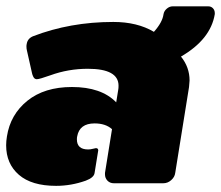

<svg xmlns="http://www.w3.org/2000/svg" viewBox="-23 -587 708 615"><path d="M-0.8 -150Q10 -220 64.6 -264.2Q119.2 -308.3 207.5 -308.3Q301.7 -308.3 349.2 -259.2L355.8 -300Q356.7 -304.2 356.7 -312.5Q356.7 -366.7 258.3 -366.7Q195.8 -366.7 138.3 -345.8Q103.3 -333.3 95 -333.3Q92.5 -333.3 90.4 -334.2Q88.3 -335 86.7 -336.7Q85 -338.3 84.2 -340Q83.3 -341.7 82.1 -344.6Q80.8 -347.5 80.4 -349.2Q80 -350.8 79.2 -354.2Q78.3 -357.5 78.3 -358.3L63.3 -425Q61.7 -430.8 61.7 -438.3Q61.7 -443.3 62.5 -445.8Q65 -463.3 82.5 -470.8Q201.7 -516.7 340 -516.7Q416.7 -516.7 470 -485Q497.5 -515.8 500.8 -541.7Q502.5 -551.7 511.2 -559.2Q520 -566.7 530 -566.7H644.2Q653.3 -566.7 659.2 -560.4Q665 -554.2 665 -545V-541.7Q651.7 -460.8 556.7 -405.8Q584.2 -371.7 584.2 -329.2Q584.2 -323.3 582.5 -308.3L538.3 -33.3Q536.7 -20 525.4 -10Q514.2 0 500 0H341.7Q329.2 0 321.2 -8.3Q313.3 -16.7 313.3 -28.3V-33.3L335.8 -173.3Q315 -191.7 280 -191.7Q231.7 -191.7 224.2 -150Q223.3 -146.7 223.3 -140.8Q223.3 -108.3 259.2 -108.3Q266.7 -108.3 274.6 -110.4Q282.5 -112.5 284.2 -112.5Q291.7 -112.5 291.7 -105Q291.7 -104.2 291.2 -102.5Q290.8 -100.8 290.8 -100L280 -33.3Q278.3 -18.3 251.7 -8.3Q205 8.3 156.7 8.3Q78.3 8.3 37.5 -27.1Q-3.3 -62.5 -3.3 -121.7Q-3.3 -135 -0.8 -150Z"/></svg>

Font: BoonTook Mon
Style: Italic
Weight: 400
Italic angle: -9°
Designer: Sungsit Sawaiwan
Foundry: FontUni
Version: Version 3.0